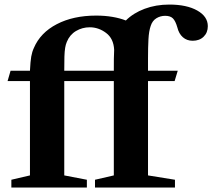

<svg xmlns="http://www.w3.org/2000/svg" viewBox="-20 -842 953 862"><path d="M31 0V-35L114.5 -54.5V-478H14L27.5 -524.5H114.5Q116.5 -566 120.2 -587.8Q124 -609.5 132 -626.5Q161 -695 235 -733.5Q309 -772 411.5 -772Q451 -772 484.8 -766.2Q518.5 -760.5 545 -750Q578.5 -783.5 629.2 -802.5Q680 -821.5 740 -821.5Q818 -821.5 865.5 -794.8Q913 -768 913 -724.5Q913 -695.5 894.2 -677.2Q875.5 -659 845 -659Q819 -659 801 -674.8Q783 -690.5 776 -719.5Q768 -747.5 756.5 -759.2Q745 -771 721.5 -771Q700 -771 682 -760Q664 -749 656.5 -725.5Q648.5 -702.5 646.5 -666Q644.5 -629.5 644.5 -579V-524.5H778L764 -478H644.5V-54.5L765.5 -35V0H406.5V-35L491 -54.5V-478H268.5V-54.5L370 -35V0ZM268.5 -524.5H491Q491 -554 491.2 -577.2Q491.5 -600.5 492.5 -618.5Q490 -669 456.2 -694.2Q422.5 -719.5 383 -719.5Q349.5 -719.5 321.2 -702.8Q293 -686 280 -654Q275 -642.5 272.5 -627.2Q270 -612 269.2 -588Q268.5 -564 268.5 -524.5Z"/></svg>

Font: Libre Caslon Text
Style: Regular
Weight: 400
Designer: Pablo Impallari, Rodrigo Fuenzalida, Katja Schimmel
Foundry: Pablo Impallari, Rodrigo Fuenzalida
Version: Version 2.000